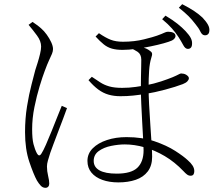

<svg xmlns="http://www.w3.org/2000/svg" viewBox="-20 -844 1040 920"><path d="M547 30Q504 30 470.5 18Q437 6 418 -17Q399 -40 399 -73Q399 -108 424.5 -133.5Q450 -159 492.5 -173Q535 -187 586 -187Q662 -187 720.5 -167Q779 -147 819.5 -121Q860 -95 880 -76Q894 -64 902.5 -51Q911 -38 911 -24Q911 -14 907 -8Q903 -2 893 -2Q884 -2 876 -8Q868 -14 859 -24Q817 -68 769.5 -96Q722 -124 673 -138Q624 -152 578 -152Q548 -152 513 -145Q478 -138 453.5 -120.5Q429 -103 429 -73Q429 -43 457 -27.5Q485 -12 539 -12Q609 -12 638.5 -40.5Q668 -69 668 -124Q668 -139 666 -175Q664 -211 661.5 -256Q659 -301 657 -345.5Q655 -390 655 -423Q655 -449 655.5 -475Q656 -501 656.5 -523Q657 -545 657 -558Q657 -584 639 -596Q621 -608 606 -612L635 -625Q650 -622 661 -618.5Q672 -615 681 -611Q690 -607 699 -600Q707 -595 708.5 -588Q710 -581 705 -567Q697 -542 694.5 -505.5Q692 -469 692 -422Q692 -390 694.5 -342Q697 -294 700.5 -244Q704 -194 706.5 -153Q709 -112 709 -93Q709 -50 688 -22.5Q667 5 630.5 17.5Q594 30 547 30ZM198 56Q185 56 175.5 46Q166 36 157 21Q141 -8 120.5 -68.5Q100 -129 100 -211Q100 -276 109.5 -334.5Q119 -393 131 -438.5Q143 -484 149 -508Q154 -523 160.5 -544Q167 -565 172 -586Q177 -607 177 -621Q177 -647 157.5 -673.5Q138 -700 117 -725L136 -739Q146 -732 156.5 -724.5Q167 -717 177 -708Q191 -696 204 -678Q217 -660 225.5 -641.5Q234 -623 234 -609Q234 -598 229 -586Q224 -574 215 -555Q206 -536 194 -503Q184 -477 170 -431Q156 -385 145 -331Q134 -277 134 -225Q134 -179 140.5 -153.5Q147 -128 157 -109Q162 -100 167.5 -99.5Q173 -99 179 -109Q187 -121 200 -150.5Q213 -180 227.5 -216Q242 -252 255 -285Q268 -318 276 -337L301 -326Q294 -306 282.5 -275.5Q271 -245 258.5 -212.5Q246 -180 236 -153Q226 -126 221 -112Q214 -90 209.5 -74.5Q205 -59 205 -46Q205 -24 210.5 -1.5Q216 21 216 36Q216 45 211 50.5Q206 56 198 56ZM557 -383Q526 -383 500 -390.5Q474 -398 451 -415Q428 -432 404 -460L420 -476Q441 -462 460 -449.5Q479 -437 503.5 -430Q528 -423 565 -423Q599 -423 630 -427.5Q661 -432 678 -435Q719 -443 752 -454Q785 -465 807 -474Q828 -483 836 -487.5Q844 -492 848 -492Q854 -492 860.5 -490.5Q867 -489 872.5 -485.5Q878 -482 881.5 -478Q885 -474 885 -469Q885 -462 878 -454.5Q871 -447 856 -441Q822 -428 771.5 -414.5Q721 -401 677 -394Q646 -389 617.5 -386Q589 -383 557 -383ZM567 -605Q538 -605 516.5 -611Q495 -617 477 -631.5Q459 -646 438 -669L454 -685Q486 -663 510.5 -653.5Q535 -644 569 -644Q624 -644 670 -655.5Q716 -667 732 -673Q757 -682 767 -687Q777 -692 785 -692Q801 -692 811 -687Q821 -682 821 -671Q821 -666 816.5 -660Q812 -654 804 -650Q791 -644 764 -636.5Q737 -629 703 -622Q669 -615 633 -610Q597 -605 567 -605ZM878 -610Q867 -611 858 -628Q849 -645 835 -667Q822 -687 804 -707.5Q786 -728 757 -752L773 -769Q808 -748 830.5 -730Q853 -712 869 -695Q887 -676 894.5 -661Q902 -646 900 -630Q899 -619 893 -614Q887 -609 878 -610ZM960 -675Q948 -676 940 -693Q932 -710 916 -729Q900 -750 883 -767Q866 -784 837 -807L853 -824Q888 -806 910.5 -791Q933 -776 950 -760Q968 -741 976.5 -725.5Q985 -710 983 -695Q982 -684 975.5 -679Q969 -674 960 -675Z"/></svg>

Font: Noto Serif SC ExtraLight ExtraLight
Style: Regular
Weight: 250
Version: Version 2.002-H1;hotconv 1.1.0;makeotfexe 2.6.0